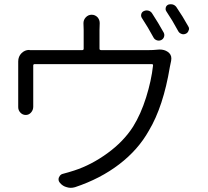

<svg xmlns="http://www.w3.org/2000/svg" viewBox="-20 -856 987 911"><path d="M756.8 -701.2Q761.7 -691.4 758.3 -681.2Q754.9 -670.9 745.1 -666Q734.4 -661.1 723.6 -665Q712.9 -668.9 708 -678.7Q681.6 -727.5 653.3 -770.5Q647.5 -779.3 650.4 -789.6Q653.3 -799.8 663.1 -803.7Q673.8 -808.6 685.1 -805.2Q696.3 -801.8 702.1 -792Q731.4 -747.1 756.8 -701.2ZM452.1 -625Q452.1 -618.2 460 -618.2H685.5Q707 -618.2 723.6 -620.1Q730.5 -621.1 737.3 -621.1Q759.8 -621.1 775.4 -610.4Q793 -598.6 793 -579.1Q793 -573.2 792 -567.4Q789.1 -553.7 786.1 -539.1Q754.9 -350.6 686.5 -236.3Q635.7 -145.5 545.9 -76.7Q456.1 -7.8 335.9 32.2Q325.2 35.2 315.4 35.2Q306.6 35.2 296.9 32.2Q277.3 27.3 264.6 11.7Q257.8 3.9 257.8 -4.9Q257.8 -13.7 263.7 -21.5Q269.5 -29.3 278.3 -31.2Q304.7 -38.1 332 -46.9Q413.1 -73.2 489.7 -128.9Q566.4 -184.6 611.3 -254.9Q648.4 -314.5 673.3 -394Q698.2 -473.6 706.1 -544.9Q707 -551.8 700.2 -551.8H144.5Q137.7 -551.8 137.7 -544.9V-368.2Q137.7 -359.4 137.7 -349.6Q137.7 -334 127.4 -322.3Q117.2 -310.5 102.1 -310.5Q86.9 -310.5 76.2 -322.3Q66.4 -333 66.4 -347.7V-371.1V-546.9V-564.5Q66.4 -587.9 82 -603.5Q97.7 -619.1 118.2 -619.1Q120.1 -619.1 121.1 -618.2Q138.7 -618.2 155.3 -618.2H370.1Q377 -618.2 377 -625V-713.9L376 -746.1Q376 -761.7 386.7 -773.4Q398.4 -786.1 415 -786.1Q431.6 -786.1 443.4 -773.4Q453.1 -761.7 453.1 -746.1L452.1 -713.9ZM769.5 -801.8Q765.6 -807.6 765.6 -813.5Q765.6 -816.4 766.6 -820.3Q768.6 -829.1 778.3 -834Q784.2 -835.9 791 -835.9Q794.9 -835.9 798.8 -835Q809.6 -832 816.4 -823.2Q847.7 -777.3 873 -731.4Q877 -725.6 877 -719.7Q877 -715.8 875 -711.9Q872.1 -701.2 862.3 -696.3Q856.4 -693.4 849.6 -693.4Q845.7 -693.4 840.8 -695.3Q830.1 -699.2 825.2 -709Q797.9 -759.8 769.5 -801.8Z"/></svg>

Font: Gen Jyuu Gothic P Normal
Style: Regular
Weight: 300
Designer: [Source Han Sans]
Ryoko NISHIZUKA  (kana & ideographs); Paul D. Hunt (Latin, Greek & Cyrillic); Wenlong ZHANG  (bopomofo
Version: Version 1.002.20150607